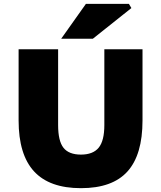

<svg xmlns="http://www.w3.org/2000/svg" viewBox="-20 -968 840 1001"><path d="M77 -340V-711H283V-316Q283 -233 311 -197.5Q339 -162 402 -162Q465 -162 494.5 -198Q524 -234 524 -316V-711H723V-340Q723 -161 644.5 -74Q566 13 402 13Q238 13 157.5 -74.5Q77 -162 77 -340ZM428 -948H652L665 -926L464 -766H299Z"/></svg>

Font: Nebula Sans Black
Style: Regular
Weight: 900
Designer: Paul D. Hunt for Adobe (as Source Sans)
Foundry: Nebula Entertainment & Broadcasting LLC
Version: Version 1.010